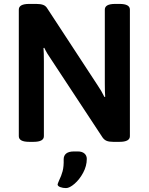

<svg xmlns="http://www.w3.org/2000/svg" viewBox="-20 -722 759 980"><path d="M76 -27V-673Q76 -702 129 -702H165Q187 -702 200.5 -697Q214 -692 222 -678L478 -287Q498 -258 513 -227L517 -228Q515 -251 515 -296V-673Q515 -702 568 -702H590Q643 -702 643 -673V-27Q643 2 590 2H558Q537 2 524.5 -3Q512 -8 503 -21L241 -419Q219 -450 206 -478L202 -477Q204 -454 204 -409V-27Q204 2 151 2H129Q76 2 76 -27ZM274 219Q275 214 282 198Q293 176 299.5 152Q306 128 305 91Q305 72 318 61.5Q331 51 358 51H377Q399 51 411 61.5Q423 72 423 89Q423 125 404.5 159.5Q386 194 360.5 216Q335 238 317 238Q301 238 287.5 233Q274 228 274 219Z"/></svg>

Font: Asap-SemiBold
Style: Regular
Weight: 600
Designer: Pablo Cosgaya
Foundry: Omnibus-Type
Version: Version 2.000; ttfautohint (v1.8)